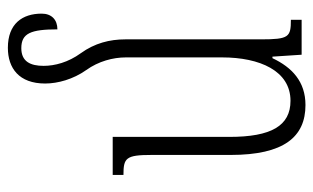

<svg xmlns="http://www.w3.org/2000/svg" viewBox="-178 -628 815 500"><g transform="rotate(-90 230.0 -377.5)"><path d="M378 -106V-459C378 -500 368 -539 342 -575C318 -608 309 -643 309 -672C309 -706 320 -730 355 -730C394 -730 404 -705 404 -636C429 -636 445 -651 445 -677C445 -727 419 -765 356 -765C303 -765 263 -736 263 -668C263 -635 274 -595 298 -561C321 -529 331 -491 331 -458V-207C331 -109 296 -29 218 -29C153 -29 124 -79 124 -188V-492H25V-464C69 -464 77 -458 77 -391V-185C77 -46 124 10 207 10C268 10 305 -25 329 -76H333L338 0H429V-28C384 -28 378 -33 378 -106Z"/></g></svg>

Font: Noto Serif Armenian ExtraCondensed Light
Style: Regular
Weight: 300
Width: 2
Designer: Monotype Design Team
Foundry: Monotype Imaging Inc.
Version: Version 2.008